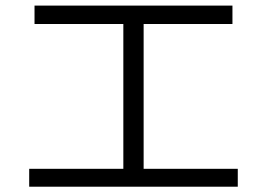

<svg xmlns="http://www.w3.org/2000/svg" viewBox="-20 -707 978 703"><path d="M86.9 -88.9H431.6V-619.1H106.4V-686.5H831.1V-619.1H505.9V-88.9H850.6V-23.4H86.9Z"/></svg>

Font: Pretendard JP Variable
Style: Regular
Weight: 400
Designer: Base glyphs from Inter by Rasmus Andersson; Hangul glyphs from Noto Sans CJK(Source Han Sans) by Jang Soo-young and Kang
Foundry: Kil Hyung-jin
Version: Version 1.307;Glyphs 3.2 (3192)